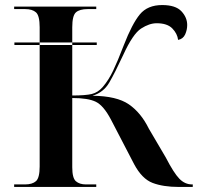

<svg xmlns="http://www.w3.org/2000/svg" viewBox="-20 -740 802 760"><path d="M37 -562V-572H363V-562ZM36 0H361V-10H320Q295 -10 280.5 -22.5Q266 -35 266 -78V-352Q329 -352 359.5 -337Q390 -322 419 -267L511 -90Q542 -32 584 -16Q626 0 688 0H743V-10H740Q712 -10 690 -32.5Q668 -55 636 -117L569 -231Q538 -294 490 -327Q442 -360 346 -361Q390 -374 413 -414Q436 -454 468 -523Q506 -606 538.5 -627Q571 -648 600 -648Q642 -648 662 -627.5Q682 -607 685 -582Q705 -586 713 -604Q721 -622 721 -641Q721 -671 698 -695.5Q675 -720 622 -720Q564 -720 533.5 -683Q503 -646 470 -561Q445 -496 427.5 -459.5Q410 -423 387 -396Q368 -374 343.5 -368Q319 -362 266 -362V-632Q266 -678 280.5 -691Q295 -704 327 -704H361V-714H36V-704H80Q108 -704 122.5 -691Q137 -678 137 -632V-81Q137 -36 122.5 -23Q108 -10 79 -10H36Z"/></svg>

Font: Noto Serif Display Semi
Style: Regular
Weight: 600
Designer: Monotype Design Team
Foundry: Monotype Imaging Inc.
Version: Version 1.900